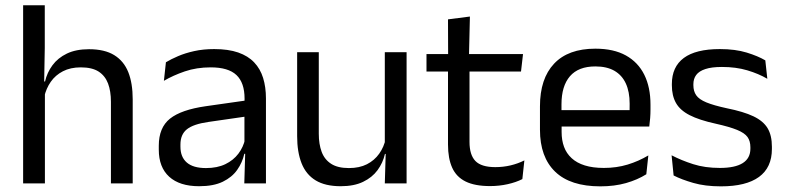

<svg xmlns="http://www.w3.org/2000/svg" viewBox="-20 -682 2924 714"><path d="M392.5 0V-303.5Q392.5 -343 381.8 -371.5Q371 -400 346.8 -415.8Q322.5 -431.5 280.5 -431.5Q242 -431.5 214 -417Q186 -402.5 168.8 -377.8Q151.5 -353 144.5 -321.5L126.5 -379H147.5Q155 -412 175 -439.2Q195 -466.5 228.8 -482.8Q262.5 -499 311 -499Q369 -499 404.8 -477Q440.5 -455 457 -413.8Q473.5 -372.5 473.5 -312.5V0ZM66 0V-662.5H146.5V-503.5L144 -363.5L147 -357V0Z M888.5 0 892 -118.5 889 -131V-286.5L889.5 -315Q889.5 -374.5 859.2 -403Q829 -431.5 763.5 -431.5Q711 -431.5 667.2 -416.5Q623.5 -401.5 589.5 -381.5L597 -450.5Q616 -462 642.2 -473.2Q668.5 -484.5 702.2 -492Q736 -499.5 776.5 -499.5Q829 -499.5 865.8 -486.8Q902.5 -474 925.2 -450Q948 -426 958.5 -392Q969 -358 969 -316V0ZM720.5 10.5Q648 10.5 609.2 -24.8Q570.5 -60 570.5 -125.5V-140Q570.5 -207.5 612.2 -240.8Q654 -274 745 -287L899.5 -309L904 -250L755 -228.5Q699 -220.5 675 -201.2Q651 -182 651 -144.5V-136.5Q651 -98 674.8 -77.5Q698.5 -57 746 -57Q788 -57 818 -71.5Q848 -86 866.5 -110.5Q885 -135 891.5 -165L904 -110H888.5Q881.5 -78 862.2 -50.5Q843 -23 808.5 -6.2Q774 10.5 720.5 10.5Z M1165.5 -488V-184.5Q1165.5 -146 1176.2 -117.2Q1187 -88.5 1211.5 -72.8Q1236 -57 1277.5 -57Q1316.5 -57 1344.5 -71.2Q1372.5 -85.5 1390.2 -110.5Q1408 -135.5 1414.5 -167L1429 -109.5H1411.5Q1404 -76.5 1384 -49.2Q1364 -22 1330.2 -5.8Q1296.5 10.5 1247 10.5Q1189.5 10.5 1153.8 -11.2Q1118 -33 1101.5 -74.8Q1085 -116.5 1085 -175.5V-488ZM1492 -488V0H1411L1414.5 -117L1411 -122V-488Z M1802.5 10Q1746 10 1711.5 -7Q1677 -24 1661.5 -58.5Q1646 -93 1646 -144.5V-452.5H1726V-154Q1726 -106 1748 -83.2Q1770 -60.5 1822 -60.5Q1851.5 -60.5 1878.8 -67Q1906 -73.5 1930 -85.5L1922.5 -16Q1899 -4 1867.5 3Q1836 10 1802.5 10ZM1566 -416V-481H1925L1917.5 -416ZM1646.5 -473 1646 -610 1727.5 -620.5 1724 -473Z M2212.5 11Q2101 11 2044.5 -43.5Q1988 -98 1988 -199.5V-286.5Q1988 -389.5 2040.5 -445.2Q2093 -501 2194 -501Q2262 -501 2307.5 -475.8Q2353 -450.5 2376 -404Q2399 -357.5 2399 -293V-275Q2399 -259 2397.8 -243Q2396.5 -227 2394.5 -211.5H2320Q2321 -235.5 2321.2 -257Q2321.5 -278.5 2321.5 -296.5Q2321.5 -341 2307.2 -371.8Q2293 -402.5 2264.8 -418.8Q2236.5 -435 2194 -435Q2131 -435 2099.5 -398.5Q2068 -362 2068 -294V-247.5L2068.5 -237.5V-191Q2068.5 -160.5 2077.5 -136Q2086.5 -111.5 2105.8 -93.8Q2125 -76 2154.8 -66.8Q2184.5 -57.5 2225.5 -57.5Q2273 -57.5 2314 -70Q2355 -82.5 2391 -104L2383.5 -34Q2351 -13.5 2308 -1.2Q2265 11 2212.5 11ZM2030.5 -211.5V-272.5H2377.5V-211.5Z M2661 11Q2602 11 2558 -1.8Q2514 -14.5 2485 -29.5L2477.5 -104.5Q2514 -85.5 2557.8 -71.5Q2601.5 -57.5 2657 -57.5Q2713.5 -57.5 2742 -75.5Q2770.5 -93.5 2770.5 -129V-134.5Q2770.5 -157.5 2759.8 -172.5Q2749 -187.5 2721 -199Q2693 -210.5 2641.5 -222Q2580 -235.5 2544.5 -253.8Q2509 -272 2493.8 -299Q2478.5 -326 2478.5 -365V-369.5Q2478.5 -433.5 2523 -466.5Q2567.5 -499.5 2657 -499.5Q2714.5 -499.5 2756.8 -486.5Q2799 -473.5 2826 -457.5L2833.5 -389Q2801 -408 2759 -420.5Q2717 -433 2664.5 -433Q2626.5 -433 2603 -425.2Q2579.5 -417.5 2569 -403.2Q2558.5 -389 2558.5 -369V-365Q2558.5 -343 2569 -327.8Q2579.5 -312.5 2606.8 -301.2Q2634 -290 2682.5 -279.5Q2745 -267 2781.8 -249.5Q2818.5 -232 2834.5 -205.2Q2850.5 -178.5 2850.5 -136.5V-128Q2850.5 -59 2802.5 -24Q2754.5 11 2661 11Z"/></svg>

Font: Anek Telugu Medium
Style: Regular
Weight: 400
Version: Version 1.003